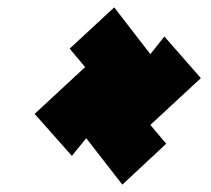

<svg xmlns="http://www.w3.org/2000/svg" viewBox="-20 -612 572 521"><path d="M74 -303 175 -189 214 -237 312 -111 431 -222 388 -273 525 -400 426 -513 388 -465 290 -592 169 -480 211 -430Z"/></svg>

Font: Ugly Stick
Style: It
Weight: 400
Designer: Stig
Foundry: Cannot Into Space Fonts
Version: Version 0.99